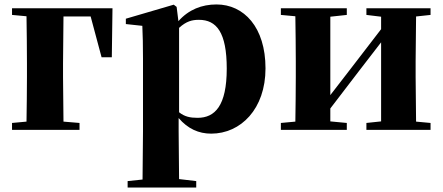

<svg xmlns="http://www.w3.org/2000/svg" viewBox="-20 -583 1988 862"><path d="M34 -516 99 -510C100 -451 101 -363 101 -299V-238C101 -182 100 -95 99 -37L34 -31V0H337V-31L265 -37L263 -238V-299L265 -509H387L436 -326H482L485 -546H34Z M928 17C1061 17 1172 -94 1172 -276C1172 -461 1075 -563 952 -563C886 -563 827 -540 781 -488L773 -552L760 -562L545 -499V-475L619 -467C621 -419 622 -385 622 -320V7L620 223L553 230V259H861V230L784 221L782 6V-53C823 -5 872 17 928 17ZM784 -458C817 -488 843 -494 873 -494C952 -494 998 -438 998 -275C998 -108 945 -54 867 -54C834 -54 809 -59 784 -79Z M1625 -516 1691 -508V-452L1558 -279L1463 -156V-508L1537 -516V-546H1241V-516L1306 -510C1307 -451 1308 -364 1308 -308V-238C1308 -182 1307 -95 1306 -37L1241 -31V0H1537V-31L1463 -38V-96L1590 -262L1691 -393V-38L1625 -31V0H1913V-31L1848 -37L1846 -238V-308L1848 -509L1913 -516V-546H1625Z"/></svg>

Font: Noto Serif CJK HK Black
Style: Regular
Weight: 900
Designer: Ryoko NISHIZUKA 西塚涼子 (kana & ideographs); Frank Grießhammer (Latin, Greek & Cyrillic); Wenlong ZHANG 张文龙 (bopomofo); San
Foundry: Adobe
Version: Version 2.001;hotconv 1.1.0;makeotfexe 2.6.0